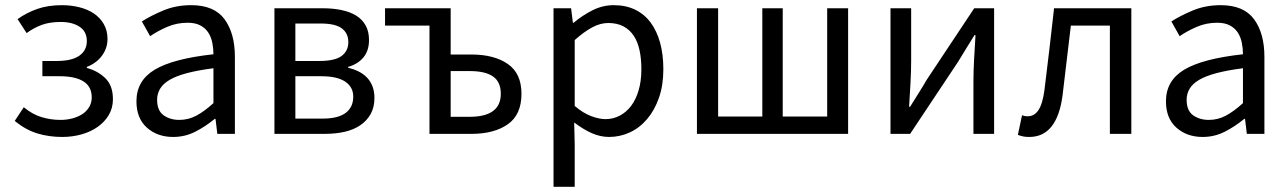

<svg xmlns="http://www.w3.org/2000/svg" viewBox="-20 -518 4984 743"><path d="M221 12Q170 12 125 -1.5Q80 -15 37 -50L72 -103Q106 -75 141.5 -64.5Q177 -54 214 -54Q239 -54 261 -60Q283 -66 299.5 -77Q316 -88 325.5 -104.5Q335 -121 335 -141Q335 -183 303 -203Q271 -223 211 -223H144V-282H199Q258 -282 287 -302.5Q316 -323 316 -359Q316 -396 288 -414.5Q260 -433 215 -433Q173 -433 142.5 -422Q112 -411 83 -390L48 -444Q83 -469 124.5 -483.5Q166 -498 219 -498Q255 -498 287 -490Q319 -482 343 -466Q367 -450 381.5 -425Q396 -400 396 -367Q396 -332 375 -303Q354 -274 316 -259V-255Q358 -244 387.5 -215.5Q417 -187 417 -134Q417 -100 401 -73Q385 -46 358 -27Q331 -8 295.5 2Q260 12 221 12Z M650 12Q589 12 548.5 -24Q508 -60 508 -126Q508 -206 579 -248.5Q650 -291 806 -308Q806 -331 801.5 -353Q797 -375 786 -392Q775 -409 755.5 -419.5Q736 -430 706 -430Q664 -430 627 -414Q590 -398 561 -378L529 -435Q563 -457 612 -477.5Q661 -498 720 -498Q809 -498 849 -443.5Q889 -389 889 -298V0H821L814 -58H811Q776 -29 736 -8.5Q696 12 650 12ZM674 -54Q709 -54 740 -70.5Q771 -87 806 -119V-254Q745 -246 703.5 -235Q662 -224 636.5 -209Q611 -194 599.5 -174.5Q588 -155 588 -132Q588 -90 613 -72Q638 -54 674 -54Z M1042 0V-486H1229Q1269 -486 1302 -479Q1335 -472 1358.5 -457.5Q1382 -443 1395 -419.5Q1408 -396 1408 -363Q1408 -322 1386.5 -296Q1365 -270 1327 -259V-256Q1348 -251 1366.5 -242Q1385 -233 1399 -219Q1413 -205 1421 -185Q1429 -165 1429 -139Q1429 -103 1414.5 -77Q1400 -51 1374.5 -33.5Q1349 -16 1314 -8Q1279 0 1237 0ZM1123 -282H1215Q1276 -282 1302 -301.5Q1328 -321 1328 -355Q1328 -389 1303 -408Q1278 -427 1221 -427H1123ZM1123 -59H1228Q1288 -59 1317.5 -81Q1347 -103 1347 -144Q1347 -181 1316 -202Q1285 -223 1223 -223H1123Z M1642 0V-419H1470V-486H1724V-307H1805Q1892 -307 1945 -270.5Q1998 -234 1998 -155Q1998 -74 1945 -37Q1892 0 1805 0ZM1724 -66H1797Q1918 -66 1918 -155Q1918 -201 1888 -222Q1858 -243 1797 -243H1724Z M2122 205V-486H2190L2197 -430H2200Q2233 -458 2272.5 -478Q2312 -498 2355 -498Q2402 -498 2438 -480.5Q2474 -463 2498 -430.5Q2522 -398 2534.5 -352.5Q2547 -307 2547 -250Q2547 -188 2530 -139.5Q2513 -91 2484 -57Q2455 -23 2417 -5.5Q2379 12 2337 12Q2303 12 2269.5 -3Q2236 -18 2202 -44L2204 41V205ZM2323 -57Q2353 -57 2378.5 -70.5Q2404 -84 2422.5 -108.5Q2441 -133 2451.5 -169Q2462 -205 2462 -250Q2462 -290 2455 -323Q2448 -356 2432.5 -379.5Q2417 -403 2392.5 -416Q2368 -429 2334 -429Q2303 -429 2271.5 -412Q2240 -395 2204 -363V-108Q2237 -80 2268 -68.5Q2299 -57 2323 -57Z M2677 0V-486H2759V-67H2930V-486H3009V-67H3181V-486H3262V0Z M3426 0V-486H3506V-284Q3506 -245 3503.5 -198.5Q3501 -152 3498 -105H3502Q3516 -128 3534.5 -157Q3553 -186 3566 -209L3750 -486H3827V0H3747V-202Q3747 -241 3749.5 -287.5Q3752 -334 3755 -382H3751Q3737 -359 3718.5 -329.5Q3700 -300 3687 -278L3502 0Z M3963 12Q3949 12 3939.5 10Q3930 8 3919 4L3935 -72Q3940 -70 3945 -69Q3950 -68 3957 -68Q3983 -68 3999 -92.5Q4015 -117 4022 -171Q4032 -250 4041 -328.5Q4050 -407 4059 -486H4358V0H4275V-419H4124Q4116 -352 4108 -284.5Q4100 -217 4092 -150Q4071 12 3963 12Z M4634 12Q4573 12 4532.5 -24Q4492 -60 4492 -126Q4492 -206 4563 -248.5Q4634 -291 4790 -308Q4790 -331 4785.5 -353Q4781 -375 4770 -392Q4759 -409 4739.5 -419.5Q4720 -430 4690 -430Q4648 -430 4611 -414Q4574 -398 4545 -378L4513 -435Q4547 -457 4596 -477.5Q4645 -498 4704 -498Q4793 -498 4833 -443.5Q4873 -389 4873 -298V0H4805L4798 -58H4795Q4760 -29 4720 -8.5Q4680 12 4634 12ZM4658 -54Q4693 -54 4724 -70.5Q4755 -87 4790 -119V-254Q4729 -246 4687.5 -235Q4646 -224 4620.5 -209Q4595 -194 4583.5 -174.5Q4572 -155 4572 -132Q4572 -90 4597 -72Q4622 -54 4658 -54Z"/></svg>

Font: Pinyin1712
Style: Regular
Weight: 400
Version: Version 1